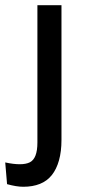

<svg xmlns="http://www.w3.org/2000/svg" viewBox="-61 -537 328 734"><path d="M28 177Q15 177 -0.5 174.5Q-16 172 -34 167L-41 84Q24 98 53 83.5Q82 69 82 8V-517H174V-2Q174 42 164.5 76Q155 110 137 132.5Q119 155 91.5 166Q64 177 28 177Z"/></svg>

Font: Bricolage Grotesque 28pt
Style: Regular
Weight: 400
Version: Version 1.001;gftools[0.9.33.dev8+g029e19f]